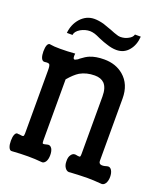

<svg xmlns="http://www.w3.org/2000/svg" viewBox="-130 -788 761 880"><g transform="rotate(20 250.0 -348.0)"><path d="M59.6 -404.3V-95.7Q59.6 -84 55.7 -82Q51.8 -80.1 36.1 -83H31.2Q20.5 -86.9 14.6 -73.2Q9.8 -61.5 9.8 -43Q9.8 -23.4 14.6 -11.7Q20.5 2.9 31.2 1Q73.2 -2 108.4 -2Q143.6 -2 172.9 1Q186.5 3.9 195.3 -10.7Q202.1 -22.5 202.1 -42Q202.1 -61.5 195.3 -73.2Q186.5 -86.9 172.9 -83Q156.2 -78.1 152.3 -80.1Q149.4 -82 149.4 -95.7V-392.6Q175.8 -423.8 198.2 -437.5Q229.5 -455.1 269.5 -455.1Q299.8 -455.1 316.4 -438.5Q335 -418.9 335 -377V-95.7Q335 -84 332 -82Q330.1 -81.1 321.3 -82L316.4 -83Q298.8 -87.9 289.1 -73.2Q280.3 -61.5 281.2 -41Q281.2 -21.5 290 -9.8Q299.8 4.9 316.4 1Q372.1 -2 399.4 -2Q426.8 -2 462.9 1Q477.5 3.9 486.3 -9.8Q494.1 -22.5 494.1 -42Q494.1 -61.5 486.3 -74.2Q477.5 -87.9 462.9 -83Q444.3 -77.1 434.6 -80.1Q424.8 -83 424.8 -95.7V-399.4Q424.8 -468.8 379.9 -506.8Q341.8 -539.1 285.2 -539.1Q244.1 -539.1 215.8 -527.3Q199.2 -520.5 177.7 -503.9L170.9 -498L168.9 -497.1Q158.2 -490.2 154.3 -492.2Q147.5 -495.1 150.4 -518.6Q113.3 -515.6 78.1 -515.6Q45.9 -515.6 31.2 -518.6Q20.5 -522.5 14.6 -509.8Q9.8 -498 9.8 -478.5Q9.8 -460 14.6 -447.3Q20.5 -433.6 31.2 -434.6Q49.8 -437.5 54.7 -432.6Q59.6 -427.7 59.6 -404.3ZM377.9 -694.3Q374 -679.7 356.4 -670.9Q339.8 -661.1 317.4 -661.1Q308.6 -661.1 295.9 -666Q288.1 -668 269.5 -675.8Q241.2 -686.5 225.6 -691.4Q200.2 -698.2 179.7 -698.2Q140.6 -698.2 112.3 -667Q85.9 -636.7 82 -594.7H109.4Q111.3 -612.3 133.8 -626Q156.2 -638.7 179.7 -638.7Q189.5 -638.7 203.1 -634.8Q212.9 -631.8 231.4 -623Q258.8 -611.3 273.4 -607.4Q298.8 -598.6 321.3 -598.6Q358.4 -598.6 380.9 -626Q403.3 -652.3 406.2 -694.3Z"/></g></svg>

Font: GungsuhChe
Style: Regular
Weight: 400
Monospace: yes
Version: Version 2.21